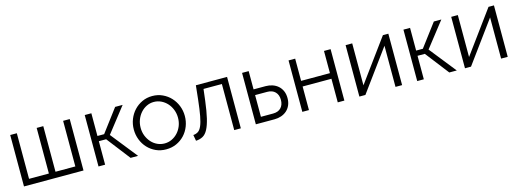

<svg xmlns="http://www.w3.org/2000/svg" viewBox="-8 -1199 5071 1879"><g transform="rotate(-15 2527.0 -260.0)"><path d="M76 0V-521H143V-59H344V-521H411V-59H612V-521H679V0Z M1139 -521H1215L1018 -269L1232 0H1156L972 -238H898V0H831V-521H898V-291H966Z M1516 10Q1459 10 1412 -11.5Q1365 -33 1330.5 -70Q1296 -107 1277 -156Q1258 -205 1258 -259Q1258 -314 1277.5 -363Q1297 -412 1331.5 -449Q1366 -486 1413 -508Q1460 -530 1516 -530Q1572 -530 1619.5 -508Q1667 -486 1701.5 -449Q1736 -412 1755.5 -363Q1775 -314 1775 -259Q1775 -205 1756 -156Q1737 -107 1702.5 -70Q1668 -33 1620.5 -11.5Q1573 10 1516 10ZM1327 -258Q1327 -214 1342 -176.5Q1357 -139 1382.5 -110.5Q1408 -82 1442.5 -66Q1477 -50 1516 -50Q1555 -50 1589.5 -66.5Q1624 -83 1650 -111.5Q1676 -140 1691 -178Q1706 -216 1706 -260Q1706 -303 1691 -341.5Q1676 -380 1650 -408.5Q1624 -437 1589.5 -453.5Q1555 -470 1516 -470Q1477 -470 1443 -453.5Q1409 -437 1383 -408Q1357 -379 1342 -340.5Q1327 -302 1327 -258Z M1807 -57Q1835 -59 1856 -72.5Q1877 -86 1892.5 -121.5Q1908 -157 1919.5 -219Q1931 -281 1942 -380L1957 -521H2273V0H2206V-467H2020L2006 -351Q1993 -247 1977 -179.5Q1961 -112 1939.5 -71.5Q1918 -31 1888 -14.5Q1858 2 1818 4Z M2425 -521H2492V-336H2615Q2651 -336 2683 -325Q2715 -314 2739 -293Q2763 -272 2777 -240.5Q2791 -209 2791 -168Q2791 -127 2777 -95.5Q2763 -64 2739 -43Q2715 -22 2683 -11Q2651 0 2615 0H2425ZM2615 -58Q2667 -58 2695.5 -87.5Q2724 -117 2724 -168Q2724 -219 2695 -248.5Q2666 -278 2615 -278H2492V-58Z M2963 -296H3255V-521H3322V0H3255V-239H2963V0H2896V-521H2963Z M3541 -96 3852 -521H3907V0H3840V-417L3535 0H3474V-521H3541Z M4368 -521H4444L4247 -269L4461 0H4385L4201 -238H4127V0H4060V-521H4127V-291H4195Z M4611 -96 4922 -521H4977V0H4910V-417L4605 0H4544V-521H4611Z"/></g></svg>

Font: IngvarSans
Style: Regular
Weight: 400
Version: Version 1.000